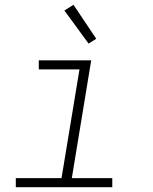

<svg xmlns="http://www.w3.org/2000/svg" viewBox="-20 -782 640 802"><path d="M46 0V-38H237L312 -492H142V-530H361L280 -38H449V0ZM350 -600 249 -738 287 -762 382 -620Z"/></svg>

Font: Iosevka Curly XLtExObl
Style: Regular
Weight: 200
Width: 7
Italic angle: -9°
Monospace: yes
Designer: Belleve Invis
Foundry: Belleve Invis
Version: Version 11.0.1; ttfautohint (v1.8.3)